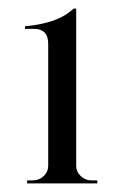

<svg xmlns="http://www.w3.org/2000/svg" viewBox="-20 -734 267 446"><path d="M206 -308V-315H192Q178 -315 167.5 -325Q157 -335 157 -349V-714H151Q139 -703 125 -695.5Q111 -688 95.5 -683.5Q80 -679 65.5 -676.5Q51 -674 38 -673V-667H59Q75 -667 83.5 -658.5Q92 -650 92 -632V-349Q92 -335 81.5 -325Q71 -315 56 -315H43V-308Z"/></svg>

Font: Cinzel Eorzea
Style: Regular
Weight: 500
Designer: Natanael Gama
Version: Version 2.000